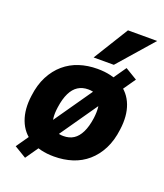

<svg xmlns="http://www.w3.org/2000/svg" viewBox="-150 -857 875 1026"><g transform="rotate(20 287.5 -344.0)"><path d="M257 11Q176 11 122 -21.5Q68 -54 45.5 -114Q23 -174 34 -253Q42 -318 67 -366Q92 -414 129.5 -446Q167 -478 214.5 -493.5Q262 -509 317 -509Q400 -509 453.5 -476.5Q507 -444 529.5 -385Q552 -326 541 -246Q533 -181 508.5 -133Q484 -85 446.5 -52.5Q409 -20 361 -4.5Q313 11 257 11ZM267 -109Q301 -109 325 -124.5Q349 -140 365 -172.5Q381 -205 388 -255Q397 -325 377 -357Q357 -389 308 -389Q275 -389 250.5 -373.5Q226 -358 210 -325.5Q194 -293 187 -243Q177 -174 198 -141.5Q219 -109 267 -109ZM115 70 47 29 461 -566 529 -525ZM276 -559 399 -758H565L391 -559Z"/></g></svg>

Font: Nunito Sans 10pt SemiCondensed Black
Style: Italic
Weight: 900
Width: 4
Italic angle: -9°
Designer: Vernon Adams
Foundry: Vernon Adams
Version: Version 3.101;gftools[0.9.27]